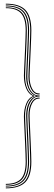

<svg xmlns="http://www.w3.org/2000/svg" viewBox="-20 -820 294 1040"><path d="M11.5 190.5V185.8Q75.8 185.8 103.6 155.6Q131.5 125.5 131.5 55.8Q131.5 42.2 130.5 15.1Q129.5 -12 128.1 -44.9Q126.8 -77.8 125.2 -109.2Q123.8 -140.8 122.8 -163.6Q121.8 -186.5 121.8 -193Q121.8 -220.8 128.2 -242.9Q134.8 -265 146.6 -279.4Q158.5 -293.8 174.5 -298.5V-301Q158.5 -306 146.6 -320.4Q134.8 -334.8 128.2 -357Q121.8 -379.2 121.8 -406.8Q121.8 -413.2 122.8 -436.1Q123.8 -459 125.2 -490.4Q126.8 -521.8 128.1 -554.8Q129.5 -587.8 130.5 -614.8Q131.5 -641.8 131.5 -655.2Q131.5 -725.2 103.6 -755.4Q75.8 -785.5 11.5 -785.5V-790.2Q79 -790.2 108.2 -759Q137.5 -727.8 137.5 -655.2Q137.5 -641.8 136.5 -614.6Q135.5 -587.5 134.1 -554.5Q132.8 -521.5 131.2 -490Q129.8 -458.5 128.9 -435.6Q128 -412.8 128 -406.5Q128 -358.5 145.1 -331Q162.2 -303.5 187.8 -302.8H194.5V-297H187.8Q161.8 -296 144.9 -267Q128 -238 128 -193.2Q128 -187 128.9 -164Q129.8 -141 131.2 -109.5Q132.8 -78 134.1 -45.1Q135.5 -12.2 136.5 15Q137.5 42.2 137.5 55.8Q137.5 128 108.2 159.2Q79 190.5 11.5 190.5ZM11.5 200.2V195.5Q82.2 195.5 113 163Q143.8 130.5 143.8 55.8Q143.8 42.2 142.8 15Q141.8 -12.2 140.4 -45.4Q139 -78.5 137.5 -110Q136 -141.5 135 -164.4Q134 -187.2 134 -193.5Q134 -235.2 148.8 -262.4Q163.5 -289.5 187.8 -291.2H194.5V-285.8H187.8Q167 -285 153.6 -259.1Q140.2 -233.2 140.2 -193.8Q140.2 -187.5 141.1 -164.6Q142 -141.8 143.5 -110.2Q145 -78.8 146.4 -45.6Q147.8 -12.5 148.8 14.9Q149.8 42.2 149.8 55.8Q149.8 133 117.6 166.6Q85.5 200.2 11.5 200.2ZM11.5 181V176Q69.2 176 94.2 148.1Q119.2 120.2 119.2 55.8Q119.2 42.2 118.2 15.5Q117.2 -11.2 115.9 -43.5Q114.5 -75.8 113 -106.6Q111.5 -137.5 110.5 -160.1Q109.5 -182.8 109.5 -189.2Q109.5 -227.2 121.8 -258.1Q134 -289 157.2 -298.5V-301Q133.5 -312.2 121.5 -342.1Q109.5 -372 109.5 -410.5Q109.5 -417 110.5 -439.5Q111.5 -462 113 -493Q114.5 -524 115.9 -556.2Q117.2 -588.5 118.2 -615.2Q119.2 -642 119.2 -655.2Q119.2 -720 94.2 -747.9Q69.2 -775.8 11.5 -775.8V-780.5Q72.8 -780.5 99 -751.5Q125.2 -722.5 125.2 -655.2Q125.2 -642 124.4 -615Q123.5 -588 122 -555.1Q120.5 -522.2 119 -490.8Q117.5 -459.2 116.6 -436.5Q115.8 -413.8 115.8 -407Q115.8 -367.8 128 -339.9Q140.2 -312 165.5 -301.2V-298.5Q140.2 -287.8 128 -259.9Q115.8 -232 115.8 -192.5Q115.8 -186 116.6 -163.1Q117.5 -140.2 119 -108.9Q120.5 -77.5 122 -44.6Q123.5 -11.8 124.4 15.2Q125.2 42.2 125.2 55.8Q125.2 122.8 99 151.9Q72.8 181 11.5 181ZM194.5 -308.2H187.8Q163.5 -310.2 148.8 -337.5Q134 -364.8 134 -406.2Q134 -412.5 135 -435.4Q136 -458.2 137.5 -489.8Q139 -521.2 140.4 -554.4Q141.8 -587.5 142.8 -614.6Q143.8 -641.8 143.8 -655.2Q143.8 -730.2 113 -762.8Q82.2 -795.2 11.5 -795.2V-800Q85.5 -800 117.6 -766.4Q149.8 -732.8 149.8 -655.2Q149.8 -641.8 148.8 -614.5Q147.8 -587.2 146.4 -554.1Q145 -521 143.5 -489.5Q142 -458 141.1 -435Q140.2 -412 140.2 -405.8Q140.2 -366.5 153.6 -340.6Q167 -314.8 187.8 -314H194.5Z"/></svg>

Font: Big Shoulders Inline Display Thin ExtraLight
Style: Regular
Weight: 250
Version: Version 2.002